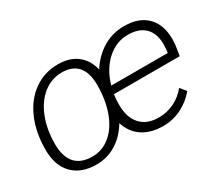

<svg xmlns="http://www.w3.org/2000/svg" viewBox="-99 -720 1069 940"><g transform="rotate(-30 435.5 -250.0)"><path d="M843 -336Q843 -308 837 -276L832 -246H460Q456 -221 456 -188Q456 -116 492 -76.5Q528 -37 594 -37Q641 -37 682 -57Q723 -77 752 -113L779 -80Q743 -37 695 -13.5Q647 10 593 10Q523 10 476.5 -21Q430 -52 412 -110Q378 -53 327.5 -21.5Q277 10 215 10Q130 10 82 -39Q34 -88 34 -177Q34 -274 66.5 -349.5Q99 -425 158.5 -467.5Q218 -510 295 -510Q360 -510 402 -478Q444 -446 458 -387Q495 -445 549 -477.5Q603 -510 669 -510Q752 -510 797.5 -464.5Q843 -419 843 -336ZM412 -327Q412 -396 381.5 -431Q351 -466 292 -466Q233 -466 186.5 -429Q140 -392 114 -326.5Q88 -261 88 -178Q88 -107 120.5 -70.5Q153 -34 217 -34Q274 -34 318.5 -71Q363 -108 387.5 -174.5Q412 -241 412 -327ZM793 -335Q793 -398 759.5 -431Q726 -464 664 -464Q597 -464 544.5 -416Q492 -368 470 -289H789L791 -304Q793 -326 793 -335Z"/></g></svg>

Font: Sarabun ExtraLight
Style: Italic
Weight: 275
Italic angle: -10°
Designer: Suppakit Chalermlarp | Katatrad Co.,Ltd.
Foundry: Cadson Demak Co.,Ltd.
Version: Version 1.000; ttfautohint (v1.6)